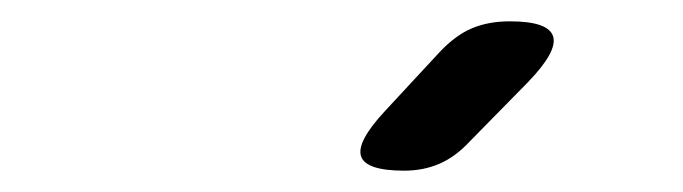

<svg xmlns="http://www.w3.org/2000/svg" viewBox="-20 -931 640 180"><path d="M359 -771Q323 -771 318.5 -784.5Q314 -798 341 -827L392 -882Q407 -898 422.5 -904.5Q438 -911 458 -911Q494 -911 498.5 -897Q503 -883 475 -854L420 -798Q407 -784 392 -777.5Q377 -771 359 -771Z"/></svg>

Font: Maple Mono NL Medium
Style: Italic
Weight: 500
Italic angle: -10°
Monospace: yes
Designer: subframe7536
Version: Version 7.000